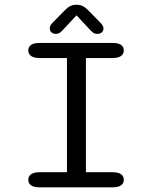

<svg xmlns="http://www.w3.org/2000/svg" viewBox="-20 -803 659 823"><path d="M150.7 0Q125.7 0 113.5 -8.4Q101.3 -16.8 101.3 -32.2Q101.3 -48 113.5 -56.4Q125.7 -64.8 150.7 -64.8H267V-554.2H150.7Q125.7 -554.2 113.5 -562.8Q101.3 -571.3 101.3 -586.8Q101.3 -602.3 113.5 -610.7Q125.7 -619 150.7 -619H461.3Q486.5 -619 498.6 -610.7Q510.7 -602.3 510.7 -586.8Q510.7 -571.3 498.6 -562.8Q486.5 -554.2 461.3 -554.2H348.3V-64.8H461.3Q486.5 -64.8 498.6 -56.4Q510.7 -48 510.7 -32.2Q510.7 -16.8 498.6 -8.4Q486.5 0 461.3 0ZM411.5 -704.5Q423.5 -692 423.5 -680.8Q423.5 -670.7 416.1 -664.2Q408.7 -657.8 396.7 -657.8Q386 -657.8 378.5 -663.6Q371 -669.3 362.3 -679.2L308 -737.3L253.5 -678.8Q244.7 -668.7 237.4 -663.2Q230.2 -657.8 219.2 -657.8Q207.5 -657.8 200.4 -664.4Q193.3 -671 193.3 -681.5Q193.3 -686.5 195.9 -692.5Q198.5 -698.5 204.3 -704.5L251.2 -752.2Q265.3 -767.7 277.9 -775.2Q290.5 -782.7 307.7 -782.7Q325.3 -782.7 337.8 -775.2Q350.3 -767.8 364.7 -752.2Z"/></svg>

Font: Sono ExtraLight
Style: Regular
Weight: 200
Designer: Tyler Finck
Foundry: Tyler Finck
Version: Version 2.112